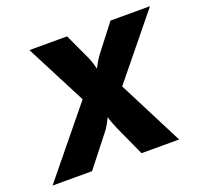

<svg xmlns="http://www.w3.org/2000/svg" viewBox="-119 -665 824 781"><g transform="rotate(-20 293.0 -275.0)"><path d="M-18 0 217 -288 82 -550H245L296 -440Q302 -427 307 -411Q312 -395 314 -385Q319 -395 328.5 -411Q338 -427 348 -440L433 -550H604L386 -282L530 0H367L308 -130Q302 -144 296 -159.5Q290 -175 288 -185Q283 -175 274.5 -159Q266 -143 255 -130L153 0Z"/></g></svg>

Font: JetBrains Mono ExtraBold
Style: Italic
Weight: 800
Italic angle: -9°
Monospace: yes
Designer: Philipp Nurullin, Konstantin Bulenkov
Foundry: JetBrains
Version: Version 2.305; ttfautohint (v1.8.4.7-5d5b)